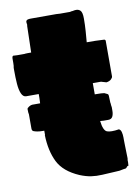

<svg xmlns="http://www.w3.org/2000/svg" viewBox="-85 -779 615 860"><g transform="rotate(-10 223.0 -349.0)"><path d="M434 -28Q432 -21 433 -10L432 5Q428 5 426 7L421 13Q419 15 418 15Q414 15 407 16.5Q400 18 389 20L373 21Q336 23 309.5 24.5Q283 26 259.5 22.5Q236 19 209 8Q139 -22 114 -72.5Q89 -123 87 -195H88V-215H82Q67 -215 56.5 -217Q46 -219 39 -222Q33 -225 33 -235V-299Q32 -302 31.5 -308Q31 -314 31 -323Q31 -328 40 -333.5Q49 -339 55 -339H91Q92 -353 92 -363.5Q92 -374 92 -381H35Q21 -381 13.5 -398.5Q6 -416 4 -444Q2 -472 2 -503V-516Q3 -520 3.5 -525.5Q4 -531 4 -538V-558L5 -566L9 -570L27 -569H47Q62 -569 62 -569Q62 -569 62 -569.5Q62 -570 74 -570H91L94 -690Q96 -695 94 -702Q92 -709 95.5 -714.5Q99 -720 116 -720H232Q239 -719 248 -719Q257 -719 269 -719H294Q300 -721 307 -721Q311 -722 314 -722.5Q317 -723 320 -723Q333 -724 341.5 -715.5Q350 -707 350 -679Q350 -650 348 -622.5Q346 -595 344 -572Q393 -572 400 -571L424 -570L427 -568Q429 -566 429 -565V-402Q429 -396 421.5 -389Q414 -382 400 -380Q384 -384 381 -385.5Q378 -387 373 -387H339V-336H345Q358 -336 367.5 -335.5Q377 -335 382 -334Q391 -330 395.5 -327.5Q400 -325 400 -319L401 -292Q401 -286 402 -284Q402 -280 402.5 -275.5Q403 -271 404 -266V-250Q404 -234 398.5 -223.5Q393 -213 379 -213Q366 -213 358 -213Q350 -213 345 -214H342Q347 -170 364 -163.5Q381 -157 418 -163Q426 -160 429 -148.5Q432 -137 432 -124Q432 -119 432 -112Q432 -105 432.5 -87Q433 -69 434 -28Z"/></g></svg>

Font: Sigmar
Style: Regular
Weight: 400
Designer: Vernon Adams
Foundry: Vernon Adams
Version: Version 1.000; ttfautohint (v1.8.4.7-5d5b);gftools[0.9.24]